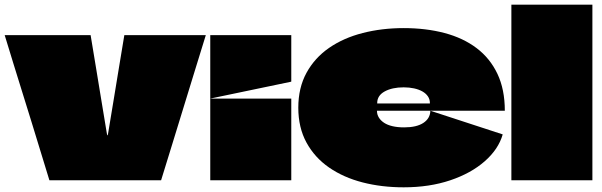

<svg xmlns="http://www.w3.org/2000/svg" viewBox="-21 -770 2570 820"><path d="M858 -620Q834 -542 810 -464.5Q786 -387 762.5 -310Q739 -233 715 -155.5Q691 -78 667 0H190Q171 -62 152 -124Q133 -186 114 -248Q95 -310 75.5 -372Q56 -434 37 -496Q18 -558 -1 -620H366Q372 -585 377.5 -550.5Q383 -516 389 -481Q395 -446 400.5 -411Q406 -376 412 -341Q418 -306 423.5 -271.5Q429 -237 435 -202Q436 -197 436.5 -194.5Q437 -192 438 -192Q439 -192 439.5 -194.5Q440 -197 441 -202Q447 -237 452.5 -271.5Q458 -306 464 -341Q470 -376 475.5 -411Q481 -446 487 -481Q493 -516 498.5 -550.5Q504 -585 510 -620Z M877 0Q877 -46 877 -91.5Q877 -137 877 -182.5Q877 -228 877 -273Q877 -292 877 -311Q877 -330 877 -349Q935 -349 992.5 -349Q1050 -349 1108 -349Q1166 -349 1223 -349Q1223 -291 1223 -233Q1223 -175 1223 -116.5Q1223 -58 1223 0ZM877 -349Q877 -417 877 -485Q877 -553 877 -620H1223Q1223 -587 1223 -554Q1223 -521 1223 -488Q1223 -455 1223 -422Q1223 -422 1222.5 -421.5Q1222 -421 1222 -421Q1136 -403 1049.5 -385Q963 -367 877 -349Z M1705 -226Q1758 -226 1787 -245Q1816 -264 1817 -297L2126 -196Q2108 -133 2049.5 -81.5Q1991 -30 1902 0Q1813 30 1703 30Q1609 30 1527.5 9Q1446 -12 1384.5 -54.5Q1323 -97 1288 -161Q1253 -225 1253 -310Q1253 -395 1288 -459Q1323 -523 1384.5 -565.5Q1446 -608 1528 -629Q1610 -650 1703 -650Q1798 -650 1877.5 -629Q1957 -608 2014.5 -564.5Q2072 -521 2103.5 -454.5Q2135 -388 2135 -297H1590Q1590 -297 1589.5 -297Q1589 -297 1589 -297Q1589 -297 1589 -296Q1589 -281 1597 -268Q1605 -255 1619.5 -245.5Q1634 -236 1655.5 -231Q1677 -226 1705 -226ZM1703 -397Q1654 -397 1622 -379.5Q1590 -362 1590 -330Q1590 -329 1590 -328.5Q1590 -328 1590 -328Q1590 -328 1590.5 -328Q1591 -328 1591 -328H1814Q1815 -328 1815 -328.5Q1815 -329 1815 -330Q1815 -346 1806.5 -358.5Q1798 -371 1783 -379.5Q1768 -388 1747.5 -392.5Q1727 -397 1703 -397Z M2163 0Q2163 -80 2163 -159.5Q2163 -239 2163 -318.5Q2163 -398 2163 -477Q2163 -545 2163 -613.5Q2163 -682 2163 -750H2509Q2509 -708 2509 -666.5Q2509 -625 2509 -583Q2509 -438 2509 -292Q2509 -146 2509 0Z"/></svg>

Font: Climate Crisis
Style: Regular
Weight: 400
Version: Version 1.003